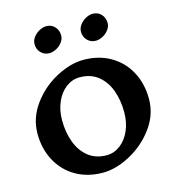

<svg xmlns="http://www.w3.org/2000/svg" viewBox="-155 -1240 1269 1390"><g transform="rotate(-15 480.0 -545.5)"><path d="M408 -1019Q408 -992 390 -968Q372 -944 345 -930Q318 -916 293 -916Q256 -916 230.5 -942Q205 -968 205 -1006Q205 -1034 223 -1058Q241 -1082 268 -1096.5Q295 -1111 320 -1111Q358 -1111 383 -1084.5Q408 -1058 408 -1019ZM756 -1019Q756 -992 738 -968Q720 -944 693 -930Q666 -916 641 -916Q604 -916 578.5 -942Q553 -968 553 -1006Q553 -1034 571 -1058Q589 -1082 616 -1096.5Q643 -1111 668 -1111Q706 -1111 731 -1084.5Q756 -1058 756 -1019ZM903 -410Q903 -293 830 -194Q757 -95 649.5 -37.5Q542 20 445 20Q330 20 242.5 -30.5Q155 -81 106.5 -171Q58 -261 58 -375Q58 -492 130.5 -591.5Q203 -691 311 -748.5Q419 -806 516 -806Q631 -806 719 -755Q807 -704 855 -614Q903 -524 903 -410ZM255 -423Q255 -333 282.5 -258.5Q310 -184 365.5 -139.5Q421 -95 503 -95Q558 -95 604.5 -130Q651 -165 678 -226Q705 -287 705 -363Q705 -454 678 -528Q651 -602 595.5 -646.5Q540 -691 458 -691Q402 -691 355.5 -656Q309 -621 282 -560Q255 -499 255 -423Z"/></g></svg>

Font: InknutAntiqua
Style: Bold
Weight: 700
Designer: Claus Eggers Srensen
Foundry: Claus Eggers Srensen
Version: Version 1.000; ttfautohint (v1.2) -l 7 -r 28 -G 50 -x 13 -D 